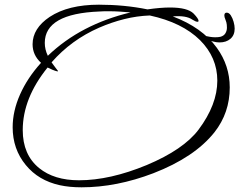

<svg xmlns="http://www.w3.org/2000/svg" viewBox="-20 -729 1021 819"><path d="M328 70Q276 70 235 61Q144 41 90 -25Q34 -93 34 -186Q34 -255 65.5 -326Q97 -397 155 -461Q119 -494 119 -540Q119 -608 192 -657Q271 -709 402 -709Q456 -709 508 -704Q560 -699 609 -689Q637 -693 661 -695Q685 -697 705 -697Q780 -697 806 -671Q827 -649 827 -640Q827 -636 823 -636Q815 -636 801 -645Q774 -664 717 -659Q842 -612 905 -525Q960 -449 960 -356Q960 -248 895 -165Q810 -58 634 10Q477 70 328 70ZM184 -491Q255 -559 343.5 -605Q432 -651 537 -676Q514 -678 491.5 -679.5Q469 -681 446 -681Q436 -681 426 -681Q416 -681 405 -680Q171 -671 171 -546Q171 -518 184 -491ZM317 40Q449 40 606 -25Q763 -91 827 -176Q907 -283 907 -385Q907 -484 833 -558Q757 -633 619 -663Q564 -661 510 -647.5Q456 -634 403 -611Q284 -559 200 -463Q207 -453 216.5 -440.5Q226 -428 227 -427Q227 -425 226 -424Q214 -427 203.5 -431.5Q193 -436 183 -441Q77 -310 77 -174Q77 -69 147 -12Q211 40 317 40ZM916 -548Q903 -548 886.5 -552.5Q870 -557 859 -562Q856 -564 852 -571Q848 -578 855 -576Q863 -574 875 -572Q887 -570 898 -570Q904 -570 910 -570.5Q916 -571 920 -572Q935 -576 941.5 -587Q948 -598 948 -611Q948 -625 945.5 -634Q943 -643 940 -650Q939 -652 938 -655.5Q937 -659 937 -663Q937 -675 947 -675Q957 -675 964.5 -663.5Q972 -652 976.5 -636Q981 -620 981 -607Q981 -579 963 -563.5Q945 -548 916 -548Z"/></svg>

Font: Ephesis
Style: Regular
Weight: 400
Designer: Robert E. Leuschke
Foundry: Robert E. Leuschke
Version: Version 1.010; ttfautohint (v1.8.3)